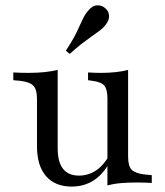

<svg xmlns="http://www.w3.org/2000/svg" viewBox="-20 -685 618 719"><path d="M196 -413.7V-206.5H118.5V-315.3Q118.5 -350 104.8 -364.1Q91.1 -378.2 55.6 -382.3L29.8 -384.7V-413.7Q45.2 -412.9 58.1 -412.5Q71 -412.1 84.7 -412.1Q118.5 -412.1 146.4 -414.9Q174.2 -417.7 196 -423.4ZM196 -206.5V-129.8Q196 -78.2 216.1 -52.8Q236.3 -27.4 275.8 -27.4Q317.7 -27.4 350 -54.4Q382.3 -81.5 404.8 -136.3L408.9 -118.5Q384.7 -52.4 344.4 -19.4Q304 13.7 248.4 13.7Q186.3 13.7 152.4 -25.4Q118.5 -64.5 118.5 -137.1V-206.5ZM382.3 0V-206.5H459.7V-98.4Q459.7 -62.9 473.4 -49.2Q487.1 -35.5 522.6 -31.5L548.4 -29V0Q533.1 -0.8 520.2 -1.2Q507.3 -1.6 492.7 -1.6Q459.7 -1.6 431.9 0.8Q404 3.2 382.3 9.7ZM459.7 -413.7V-206.5H382.3V-316.1Q382.3 -350.8 370.6 -364.5Q358.9 -378.2 325.8 -382.3L309.7 -384.7V-413.7Q325 -412.9 335.9 -412.5Q346.8 -412.1 358.9 -412.1Q387.9 -412.1 413.7 -414.9Q439.5 -417.7 459.7 -423.4ZM241.1 -483.1 226.6 -495.2Q253.2 -535.5 266.5 -563.3Q279.8 -591.1 288.7 -610.9Q297.6 -630.6 309.7 -644.4Q325 -663.7 342.7 -664.9Q360.5 -666.1 373.4 -654.8Q387.1 -644.4 388.3 -626.6Q389.5 -608.9 374.2 -590.3Q365.3 -579 353.2 -570.2Q341.1 -561.3 325 -550Q308.9 -538.7 288.3 -523Q267.7 -507.3 241.1 -483.1Z"/></svg>

Font: Playfair 5pt SemiExpanded Light
Style: Regular
Weight: 400
Version: Version 2.203